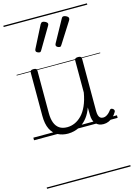

<svg xmlns="http://www.w3.org/2000/svg" viewBox="-177 -972 999 1433"><g transform="rotate(-15 323.0 -255.0)"><path d="M260 18Q216 18 181 0Q146 -18 126.5 -57.5Q107 -97 107 -161V-496Q107 -505 113 -509.5Q119 -514 132 -514Q146 -514 152.5 -510Q159 -506 159 -496V-167Q159 -123 170.5 -92.5Q182 -62 205.5 -46Q229 -30 266 -30Q296 -30 324.5 -42.5Q353 -55 378 -80.5Q403 -106 422 -148Q441 -190 451 -248V-497Q451 -506 457.5 -510.5Q464 -515 478 -515Q491 -515 497.5 -510.5Q504 -506 504 -497V-92Q504 -72 508 -58Q512 -44 520.5 -37Q529 -30 543 -30Q554 -30 564 -34.5Q574 -39 584.5 -48Q595 -57 605 -71Q610 -78 616.5 -78Q623 -78 631 -72Q637 -67 638.5 -60.5Q640 -54 636 -48Q625 -28 608.5 -13Q592 2 573 10Q554 18 534 18Q514 18 499.5 12Q485 6 474 -6Q463 -18 457.5 -35.5Q452 -53 452 -76L451 -133Q436 -90 413.5 -60.5Q391 -31 365 -14Q339 3 312 10.5Q285 18 260 18ZM211 -623Q203 -623 193 -628.5Q183 -634 183 -643Q183 -646 183.5 -648.5Q184 -651 187 -657L272 -824Q276 -830 280 -833.5Q284 -837 290 -837Q297 -837 305.5 -833.5Q314 -830 320.5 -824.5Q327 -819 327 -812Q327 -808 325.5 -804.5Q324 -801 321 -796L225 -634Q222 -629 219 -626Q216 -623 211 -623ZM367 -623Q358 -623 348.5 -628.5Q339 -634 339 -643Q339 -646 339.5 -648.5Q340 -651 343 -657L435 -824Q438 -830 442 -833.5Q446 -837 452 -837Q459 -837 467.5 -833.5Q476 -830 482.5 -824.5Q489 -819 489 -812Q489 -808 488 -804.5Q487 -801 484 -796L381 -634Q378 -629 375 -626Q372 -623 367 -623ZM0 365H646V375H0ZM0 -20H646V0H0ZM0 -505H646V-500H0ZM0 -885H646V-875H0Z"/></g></svg>

Font: Playwrite GB J Guides
Style: Regular
Weight: 400
Designer: Veronika Burian, José Scaglione
Foundry: TypeTogether
Version: Version 1.003